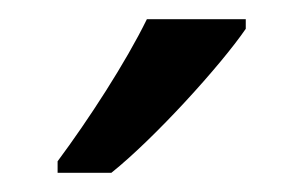

<svg xmlns="http://www.w3.org/2000/svg" viewBox="-20 -786 316 200"><path d="M236 -756V-766H133C111 -721 72 -661 40 -618V-606H96C141 -642 210 -718 236 -756Z"/></svg>

Font: Noto Sans Georgian SemiCondensed
Style: Regular
Weight: 400
Width: 4
Designer: Monotype Design Team, Akaki Razmadze
Foundry: Google LLC
Version: Version 2.005